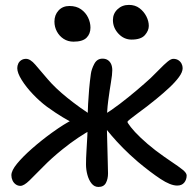

<svg xmlns="http://www.w3.org/2000/svg" viewBox="-20 -743 784 776"><path d="M696.2 7Q669.2 7 628.5 -19.9Q587.8 -46.8 537.8 -88.6Q503.6 -118 477.1 -144.9Q450.6 -171.8 430.5 -195.5Q410.4 -219.2 395.6 -237.6Q392.8 -241.8 390.1 -247.3Q387.4 -252.8 387.4 -259Q387.4 -264.6 391.1 -270Q394.8 -275.4 399.4 -278.8Q427.8 -295.4 463.4 -322.5Q499 -349.6 533.3 -378.7Q567.6 -407.8 589.4 -428Q609 -446.8 626 -464.4Q643 -482 657 -493.6Q671 -505.2 680.2 -505.2Q692.6 -505.2 701.1 -499.6Q709.6 -494 713.9 -485.4Q718.2 -476.8 718.2 -467.6Q718.2 -451.6 702.9 -431Q687.6 -410.4 663.5 -388Q639.4 -365.6 612 -343.2Q594.6 -328.6 574.3 -313.2Q554 -297.8 535.8 -284.4Q517.6 -271 506.3 -261.8Q495 -252.6 495 -250.6Q495 -247 509 -228.9Q523 -210.8 548.7 -186.3Q574.4 -161.8 607.6 -136Q644.6 -108.2 673.1 -89.3Q701.6 -70.4 718 -57.2Q734.4 -44 734.4 -34Q734.4 -16.8 724.6 -4.9Q714.8 7 696.2 7ZM62.6 8.2Q52 8.2 43.6 2.2Q35.2 -3.8 30.6 -13.7Q26 -23.6 26 -34.8Q26 -53.6 48.7 -81.3Q71.4 -109 108.7 -141.9Q146 -174.8 189.8 -206.6Q217.4 -226.4 236.6 -238.3Q255.8 -250.2 268.6 -256.5Q281.4 -262.8 288 -266.4L306.4 -232.2Q299.2 -234.4 280.6 -243.3Q262 -252.2 233.9 -268.9Q205.8 -285.6 169.2 -312Q141 -333 113.4 -361.9Q85.8 -390.8 67.8 -419.6Q49.8 -448.4 49.8 -467.4Q49.8 -477.4 53.8 -486Q57.8 -494.6 66.1 -499.9Q74.4 -505.2 85.2 -505.2Q102.4 -505.2 122.5 -481.8Q142.6 -458.4 173.1 -422.6Q203.6 -386.8 252.2 -347.6Q275.2 -329 304.7 -307.7Q334.2 -286.4 356.2 -274.4L354.2 -221.8Q325.2 -205.8 295.6 -186.1Q266 -166.4 233.2 -140Q188.2 -103.8 155.1 -69.8Q122 -35.8 99.3 -13.8Q76.6 8.2 62.6 8.2ZM377.8 12.6Q361.2 12.6 350 -1.5Q338.8 -15.6 333.2 -36.5Q327.6 -57.4 327.6 -78.4Q327.6 -103.6 329.4 -131.3Q331.2 -159 332.9 -192.5Q334.6 -226 334.6 -267Q334.6 -294 336.1 -323.3Q337.6 -352.6 340.3 -383.4Q343 -414.2 347.2 -444.2Q349.8 -463.4 361 -484.7Q372.2 -506 394.2 -506Q407.2 -506 416 -500Q424.8 -494 429.3 -483.7Q433.8 -473.4 433.8 -459Q433.8 -442.2 428.5 -410.8Q423.2 -379.4 417.4 -336Q411.6 -292.6 411.6 -239Q411.6 -228 412.6 -201.6Q413.6 -175.2 414.1 -144.1Q414.6 -113 415.6 -85.1Q416.6 -57.2 416.6 -42.2Q416.6 -19.8 408 -3.6Q399.4 12.6 377.8 12.6ZM511.8 -583Q481 -583 458.7 -606.9Q436.4 -630.8 436.4 -662Q436.4 -688 455 -705.6Q473.6 -723.2 501 -723.2Q526.2 -723.2 543.9 -709.8Q561.6 -696.4 571.5 -676.9Q581.4 -657.4 581.4 -638.4Q581.4 -619.2 565.6 -601.1Q549.8 -583 511.8 -583ZM277.2 -574.6Q254.8 -574.6 237.4 -585.8Q220 -597 210 -615.6Q200 -634.2 200 -655.8Q200 -682.6 216.7 -700.7Q233.4 -718.8 260.6 -718.8Q288.8 -718.8 307.6 -705.4Q326.4 -692 336 -672Q345.6 -652 345.6 -631.4Q345.6 -606.2 329.7 -590.4Q313.8 -574.6 277.2 -574.6Z"/></svg>

Font: Shantell Sans Light
Style: Regular
Weight: 300
Designer: Stephen Nixon, Anya Danilova, Shantell Martin
Foundry: Arrow Type
Version: Version 1.011;[c5ecc13dd]